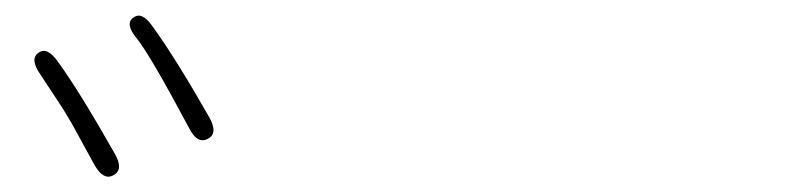

<svg xmlns="http://www.w3.org/2000/svg" viewBox="-20 -845 1040 248"><path d="M127 -619Q114 -611 102 -632L73 -685Q67 -695 61 -705L32 -749Q18 -769 30 -777Q41 -785 55 -765Q82 -728 128 -647Q140 -626 127 -619ZM249 -666Q235 -658 224 -680Q175 -772 157 -795Q141 -814 152 -822Q163 -831 177 -811Q208 -768 250 -694Q262 -673 249 -666Z"/></svg>

Font: Resource Han Rounded KR ExtraLight
Style: Regular
Weight: 250
Designer: Cyano Hao (round all glyphs); Ryoko NISHIZUKA 西塚涼子 (kana, bopomofo & ideographs); Paul D. Hunt (Latin, Greek & Cyrillic)
Foundry: Cyano Hao
Version: 0.990